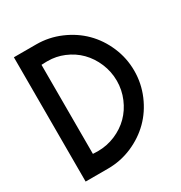

<svg xmlns="http://www.w3.org/2000/svg" viewBox="-169 -838 903 959"><g transform="rotate(-30 283.0 -358.5)"><path d="M48.3 -717.3H177.2Q250 -717.3 316.4 -688.7Q382.8 -660.2 430.9 -612.1Q479 -564 507.3 -497.8Q535.6 -431.6 535.6 -358.9Q535.6 -286.1 507.3 -219.7Q479 -153.3 430.9 -105.5Q382.8 -57.6 316.4 -28.8Q250 -0.5 177.7 -0.5H48.3ZM177.2 -101.1Q230 -101.1 277.8 -121.3Q325.7 -141.6 360.1 -176Q394.5 -210.4 414.8 -258.3Q435.1 -306.2 435.1 -358.9Q435.1 -411.6 414.8 -460Q394.5 -508.3 360.1 -543.2Q325.7 -578.1 277.8 -598.1Q233.4 -616.7 184.6 -616.7Q181.2 -616.7 177.2 -616.7L148.9 -615.7V-102.1Z"/></g></svg>

Font: Kultigin
Style: Regular
Weight: 400
Designer: facebook.com/biligbitig
Foundry: facebook.com/biligbitig
Version: Version 1.0